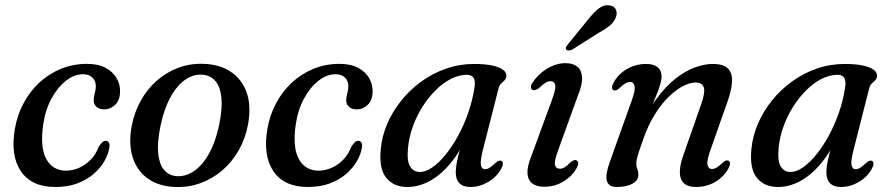

<svg xmlns="http://www.w3.org/2000/svg" viewBox="-20 -717 3468 747"><path d="M302.8 -428.2Q269.1 -428.2 236.7 -402.9Q204.2 -377.6 180.2 -333.4Q156.2 -289.2 148 -231.7Q135.3 -142.4 160.5 -97.6Q185.7 -52.7 237.9 -53Q263 -53.3 287.7 -64Q312.3 -74.7 332.7 -95.5Q353 -116.3 364.4 -146.4Q372.7 -158.2 378.4 -163.8Q384.1 -169.3 391.9 -169.1Q400 -168.9 404.1 -161.4Q408.1 -153.8 404.7 -139Q400.7 -115 385.5 -88.9Q370.3 -62.8 344.1 -40.1Q317.9 -17.5 280.8 -3.5Q243.7 10.5 195.7 10.5Q102.5 10.5 61.2 -50.8Q19.9 -112.1 37.9 -216.1Q47 -268.8 71.3 -314.7Q95.6 -360.6 132.5 -395.1Q169.5 -429.6 216.7 -449.1Q263.9 -468.5 318.3 -468.5Q362.1 -468.5 391 -453Q419.8 -437.5 434 -412.6Q448.1 -387.8 447.1 -358.5Q446.1 -326 427.6 -308.7Q409 -291.4 386.4 -291.4Q366.1 -291.4 355.2 -301.5Q344.2 -311.7 344.4 -327.2Q344.6 -340.3 348.6 -353.5Q352.6 -366.7 352.8 -381.2Q353 -401.9 339.8 -415Q326.6 -428.2 302.8 -428.2Z M771.1 -468.6Q833.1 -467.1 876.8 -438.5Q920.5 -409.9 939.4 -357.9Q958.2 -305.8 945 -233Q934.9 -178.4 909.1 -132.8Q883.3 -87.3 845.4 -54.6Q807.5 -21.9 760.9 -4.8Q714.3 12.3 662.3 10.5Q601.8 8.7 558.9 -19.7Q515.9 -48.2 497.6 -100.5Q479.3 -152.8 492 -225.1Q502.4 -280 527.7 -325.4Q553.1 -370.8 590.4 -403.5Q627.7 -436.2 673.7 -453.3Q719.7 -470.4 771.1 -468.6ZM664.4 -31.9Q686.2 -29.7 707.1 -37.2Q728 -44.6 747.2 -60.9Q766.3 -77.2 782.6 -101.9Q799 -126.6 811.8 -159.5Q824.6 -192.5 832.9 -232.8Q845.8 -295.7 841.3 -337.5Q836.9 -379.3 818.3 -401.3Q799.6 -423.4 769 -426.2Q747.5 -428.4 727.2 -420.9Q706.9 -413.5 688.2 -397.2Q669.5 -380.9 653.5 -356.2Q637.4 -331.5 624.9 -298.6Q612.4 -265.6 604.1 -225.3Q591.2 -162.6 595.4 -120.7Q599.5 -78.8 617.5 -56.9Q635.5 -35 664.4 -31.9Z M1285.3 -428.2Q1251.6 -428.2 1219.2 -402.9Q1186.7 -377.6 1162.7 -333.4Q1138.7 -289.2 1130.5 -231.7Q1117.8 -142.4 1143 -97.6Q1168.2 -52.7 1220.4 -53Q1245.5 -53.3 1270.2 -64Q1294.8 -74.7 1315.2 -95.5Q1335.5 -116.3 1346.9 -146.4Q1355.2 -158.2 1360.9 -163.8Q1366.6 -169.3 1374.4 -169.1Q1382.5 -168.9 1386.6 -161.4Q1390.6 -153.8 1387.2 -139Q1383.2 -115 1368 -88.9Q1352.8 -62.8 1326.6 -40.1Q1300.4 -17.5 1263.3 -3.5Q1226.2 10.5 1178.2 10.5Q1085 10.5 1043.7 -50.8Q1002.4 -112.1 1020.4 -216.1Q1029.5 -268.8 1053.8 -314.7Q1078.1 -360.6 1115 -395.1Q1152 -429.6 1199.2 -449.1Q1246.4 -468.5 1300.8 -468.5Q1344.6 -468.5 1373.5 -453Q1402.3 -437.5 1416.5 -412.6Q1430.6 -387.8 1429.6 -358.5Q1428.6 -326 1410.1 -308.7Q1391.5 -291.4 1368.9 -291.4Q1348.6 -291.4 1337.7 -301.5Q1326.7 -311.7 1326.9 -327.2Q1327.1 -340.3 1331.1 -353.5Q1335.1 -366.7 1335.3 -381.2Q1335.5 -401.9 1322.3 -415Q1309.1 -428.2 1285.3 -428.2Z M1857.9 -130.2Q1847.7 -89.5 1851.2 -74.1Q1854.7 -58.6 1866.5 -58.6Q1875.3 -58.6 1884.1 -63.9Q1892.9 -69.2 1906.2 -81.7Q1914.6 -89.3 1920.1 -91.4Q1925.6 -93.4 1930.7 -90.9Q1936.6 -88 1936.5 -80.2Q1936.3 -72.4 1930.4 -61Q1912.6 -28.4 1879.3 -9Q1845.9 10.5 1810.7 10.5Q1781.7 10.5 1767.5 -4Q1753.2 -18.5 1753.2 -46.4Q1753.2 -58 1755.1 -72Q1757 -85.9 1761.9 -106.5Q1766.8 -127.1 1775.9 -158Q1785 -188.9 1799.1 -234.1L1808.6 -216.9Q1781.1 -144.4 1742.1 -93.5Q1703.1 -42.6 1657.6 -16Q1612.1 10.5 1564.9 10.5Q1512 10.5 1483 -24.8Q1454 -60.1 1461.4 -136.7Q1465.9 -186.9 1486.6 -235.2Q1507.3 -283.4 1541.2 -325.7Q1575.1 -367.9 1619.4 -400Q1663.7 -432 1715.8 -450.1Q1768 -468.2 1824.7 -468.2Q1867.4 -468.2 1895.6 -462Q1923.7 -455.8 1937.5 -445.3Q1951.2 -434.7 1950 -421.3Q1949 -410.5 1942.8 -404.3Q1936.5 -398.1 1929.8 -391.9Q1923 -385.7 1920.1 -374.7ZM1567.3 -141.3Q1562.5 -89.8 1575.8 -68.9Q1589 -47.9 1613.6 -47.9Q1636.4 -47.9 1662.3 -65.9Q1688.1 -83.8 1714.1 -115.8Q1740 -147.8 1762.7 -189.5Q1785.4 -231.1 1802 -279.1Q1818.7 -327.1 1826 -377Q1830.3 -402.8 1822.4 -414.4Q1814.5 -426 1796.8 -426Q1765.5 -426 1734.3 -410.1Q1703.1 -394.2 1674.9 -366Q1646.7 -337.9 1623.7 -301.6Q1600.7 -265.3 1586 -224.2Q1571.3 -183.1 1567.3 -141.3Z M2158.6 -60.6Q2142.1 -60.6 2139.2 -76.3Q2136.3 -91.9 2151.8 -133.4L2229 -346.5Q2246.5 -389.6 2244.5 -417.1Q2242.5 -444.7 2225.6 -458Q2208.6 -471.3 2180.4 -471.3Q2144.2 -471.3 2108.8 -450.1Q2073.5 -428.8 2052.1 -395.7Q2045.2 -386.8 2045.4 -378.8Q2045.7 -370.9 2051.6 -367.3Q2056.7 -364.9 2062.7 -366.8Q2068.8 -368.7 2076 -373.3Q2091 -388.3 2101.8 -394.7Q2112.6 -401.2 2121.3 -401.2Q2138.3 -401.2 2140.4 -384.4Q2142.5 -367.6 2125.4 -322.9L2046.5 -107.9Q2030.7 -68.9 2032.2 -42.8Q2033.7 -16.7 2050.6 -3.6Q2067.6 9.6 2098 9.6Q2138.3 9.6 2172 -10.8Q2205.7 -31.2 2223.7 -63.3Q2229.9 -73.6 2229.8 -81.3Q2229.6 -89 2224.1 -92.4Q2218.8 -95.7 2213.4 -93.7Q2207.9 -91.7 2201.4 -87.1Q2186.6 -72.2 2177.1 -66.4Q2167.6 -60.6 2158.6 -60.6ZM2267.4 -640.3Q2289.2 -668 2308.9 -683.6Q2328.5 -699.2 2350.6 -696.1Q2369.8 -693.9 2376.2 -679.6Q2382.5 -665.3 2375.9 -649.2Q2368.8 -631.3 2352.7 -617.6Q2336.6 -603.9 2311 -590.3L2205.3 -523.5Q2199.1 -520.8 2192.7 -520.6Q2186.3 -520.3 2183.4 -524.1Q2179.5 -528.5 2182.4 -534Q2185.2 -539.5 2189.9 -545Z M2367 -366Q2361.1 -368.9 2361.2 -376.7Q2361.4 -384.5 2367.3 -395.9Q2385.5 -428.9 2419.3 -448.6Q2453.2 -468.2 2494.4 -468.2Q2522 -468.2 2538 -455.9Q2553.9 -443.6 2553.9 -419.5Q2553.9 -405.2 2548.2 -386.6Q2542.4 -368 2531.8 -341.8Q2521.2 -315.6 2505.9 -278.6Q2490.6 -241.5 2471.4 -190L2469.4 -211.3Q2498.3 -283.7 2534.6 -333.1Q2570.9 -382.4 2609.6 -412.3Q2648.3 -442.1 2685.3 -455.2Q2722.2 -468.2 2752.5 -468.2Q2794.7 -468.2 2812.3 -450.3Q2829.8 -432.3 2828 -399.3Q2826.2 -366.2 2810.1 -320.6L2743.1 -130.4Q2729 -91 2732.8 -75.2Q2736.6 -59.4 2749.9 -59.4Q2758.1 -59.4 2767.4 -64.6Q2776.6 -69.7 2789.9 -82.5Q2798.3 -90.1 2803.8 -92.2Q2809.3 -94.2 2814.4 -91.7Q2820.3 -88.8 2820.2 -81Q2820 -73.2 2814.1 -61.8Q2796.1 -28.8 2762.6 -9.2Q2729 10.5 2688.2 10.5Q2657.2 10.5 2641.4 -3.7Q2625.6 -17.8 2625 -44.9Q2624.3 -72 2637.6 -110.3L2706.1 -306Q2724.2 -355.8 2718.5 -375.8Q2712.8 -395.9 2685.6 -395.9Q2664.8 -395.9 2638.1 -382.3Q2611.4 -368.8 2583.2 -341.8Q2554.9 -314.8 2529.1 -274Q2503.3 -233.3 2483.8 -179Q2473 -148.1 2466.7 -129.3Q2460.4 -110.4 2458 -99.5Q2455.5 -88.5 2455.5 -80.8Q2455.5 -67.6 2459.6 -58.6Q2463.7 -49.5 2463.7 -36.6Q2463.7 -15.2 2440.8 -2.4Q2417.9 10.5 2379.1 10.5Q2347.7 10.5 2341.1 -13.4Q2334.5 -37.2 2352.6 -87.2L2438.3 -327.3Q2452.5 -366.7 2448.8 -382.5Q2445.1 -398.3 2431.5 -398.3Q2423.6 -398.3 2414.2 -393.2Q2404.8 -388.2 2391.5 -375.2Q2383.1 -367.8 2377.6 -365.7Q2372.1 -363.7 2367 -366Z M3299.9 -130.2Q3289.7 -89.5 3293.2 -74.1Q3296.7 -58.6 3308.5 -58.6Q3317.3 -58.6 3326.1 -63.9Q3334.9 -69.2 3348.2 -81.7Q3356.6 -89.3 3362.1 -91.4Q3367.6 -93.4 3372.7 -90.9Q3378.6 -88 3378.5 -80.2Q3378.3 -72.4 3372.4 -61Q3354.6 -28.4 3321.3 -9Q3287.9 10.5 3252.7 10.5Q3223.7 10.5 3209.5 -4Q3195.2 -18.5 3195.2 -46.4Q3195.2 -58 3197.1 -72Q3199 -85.9 3203.9 -106.5Q3208.8 -127.1 3217.9 -158Q3227 -188.9 3241.1 -234.1L3250.6 -216.9Q3223.1 -144.4 3184.1 -93.5Q3145.1 -42.6 3099.6 -16Q3054.1 10.5 3006.9 10.5Q2954 10.5 2925 -24.8Q2896 -60.1 2903.4 -136.7Q2907.9 -186.9 2928.6 -235.2Q2949.3 -283.4 2983.2 -325.7Q3017.1 -367.9 3061.4 -400Q3105.7 -432 3157.8 -450.1Q3210 -468.2 3266.7 -468.2Q3309.4 -468.2 3337.6 -462Q3365.7 -455.8 3379.5 -445.3Q3393.2 -434.7 3392 -421.3Q3391 -410.5 3384.8 -404.3Q3378.5 -398.1 3371.8 -391.9Q3365 -385.7 3362.1 -374.7ZM3009.3 -141.3Q3004.5 -89.8 3017.8 -68.9Q3031 -47.9 3055.6 -47.9Q3078.4 -47.9 3104.3 -65.9Q3130.1 -83.8 3156.1 -115.8Q3182 -147.8 3204.7 -189.5Q3227.4 -231.1 3244 -279.1Q3260.7 -327.1 3268 -377Q3272.3 -402.8 3264.4 -414.4Q3256.5 -426 3238.8 -426Q3207.5 -426 3176.3 -410.1Q3145.1 -394.2 3116.9 -366Q3088.7 -337.9 3065.7 -301.6Q3042.7 -265.3 3028 -224.2Q3013.3 -183.1 3009.3 -141.3Z"/></svg>

Font: Fraunces
Style: Italic
Weight: 900
Italic angle: -16°
Version: Version 1.000;[0bf87f6ff]